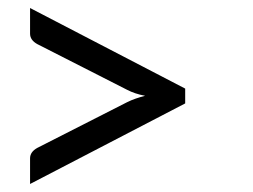

<svg xmlns="http://www.w3.org/2000/svg" viewBox="-20 -576 630 479"><path d="M442 -355V-318L55 -117V-181Q55 -197 73 -207L297 -321Q307 -326 318.5 -330Q330 -334 342 -337Q316 -342 297 -352L73 -466Q55 -476 55 -492V-556Z"/></svg>

Font: Aleo
Style: Regular
Weight: 400
Designer: Alessio Laiso
Foundry: Alessio Laiso
Version: Version 2.001; ttfautohint (v1.8.4.7-5d5b);gftools[0.9.29]